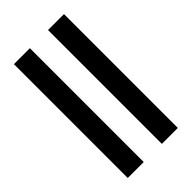

<svg xmlns="http://www.w3.org/2000/svg" viewBox="-250 -911 991 991"><g transform="rotate(-45 245.0 -415.5)"><path d="M62 0V-831H178.5V0ZM311 0V-831H427.5V0Z"/></g></svg>

Font: Merriweather 48pt SemiBold
Style: Regular
Weight: 600
Version: Version 2.100